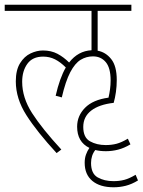

<svg xmlns="http://www.w3.org/2000/svg" viewBox="-20 -642 605 814"><path d="M162 -428Q197 -428 223.5 -414Q250 -400 273 -377Q311 -426 368 -429V-596H0V-622H537V-596H394V-427Q428 -421 451.5 -391.5Q475 -362 475 -303Q475 -277 471.5 -252Q468 -227 462 -206Q400 -199 366.5 -173Q333 -147 333 -104Q333 -59 361.5 -43Q390 -27 428 -27Q453 -27 474 -32.5Q495 -38 522 -54L533 -30Q506 -14 480.5 -7.5Q455 -1 429 -1Q404 -1 384 -6Q366 17 366 49Q366 94 394 110Q422 126 461 126Q486 126 507 120.5Q528 115 555 99L565 123Q539 139 513.5 145.5Q488 152 462 152Q404 152 371.5 125Q339 98 339 48Q339 29 344.5 13.5Q350 -2 359 -15Q307 -40 307 -105Q307 -151 340.5 -185Q374 -219 440 -228Q444 -245 446.5 -263.5Q449 -282 449 -301Q449 -354 428.5 -378.5Q408 -403 374 -403Q346 -403 322 -388.5Q298 -374 278 -336Q258 -298 242 -229L216 -236Q233 -311 259 -356Q236 -379 213 -390.5Q190 -402 163 -402Q118 -402 96 -371.5Q74 -341 74 -295Q74 -228 116 -162.5Q158 -97 240 -8L220 7Q137 -83 92 -153.5Q47 -224 47 -297Q47 -345 65 -374Q83 -403 109.5 -415.5Q136 -428 162 -428Z"/></svg>

Font: Noto Sans Devanagari UI Condensed Thin
Style: Regular
Weight: 100
Width: 3
Designer: Jelle Bosma - Monotype Design Team
Foundry: Monotype Imaging Inc.
Version: Version 2.004; ttfautohint (v1.8.4.7-5d5b)